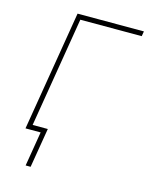

<svg xmlns="http://www.w3.org/2000/svg" viewBox="-107 -611 653 838"><g transform="rotate(15 219.0 -192.5)"><path d="M438 -542.5 434.1 -520H156.7L70.8 0H48.3L138.2 -542.5ZM90.8 156.2 116.7 0H64L67.9 -22.5H143.1L113.3 156.2Z"/></g></svg>

Font: Inter 16pt Thin
Style: Italic
Weight: 250
Italic angle: -9.3988°
Version: Version 4.001;git-66647c0bb